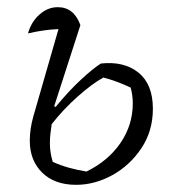

<svg xmlns="http://www.w3.org/2000/svg" viewBox="-20 -507 479 535"><path d="M192 8Q132 8 97.5 -26Q63 -60 63 -115Q63 -148 73 -183L143 -426Q121 -425 100.5 -422Q80 -419 58 -414Q67 -446 90 -466.5Q113 -487 141 -487Q186 -487 204 -437L131 -211L135 -209Q171 -253 205 -284.5Q239 -316 261 -330Q326 -337 366 -304.5Q406 -272 406 -204Q406 -142 374 -94Q342 -46 293 -19Q244 8 192 8ZM119 -108Q119 -95 121 -82Q123 -69 127 -56Q149 -46 172.5 -39.5Q196 -33 221 -29Q282 -59 316 -109Q350 -159 350 -219Q350 -242 344 -263Q325 -272 306 -279Q287 -286 268 -291Q237 -274 196.5 -238Q156 -202 124 -161Q122 -148 120.5 -134.5Q119 -121 119 -108Z"/></svg>

Font: Piazzolla Light
Style: Italic
Weight: 300
Italic angle: -11.3°
Designer: Juan Pablo del Peral
Foundry: Huerta Tipografica
Version: Version 1.330